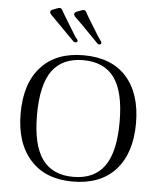

<svg xmlns="http://www.w3.org/2000/svg" viewBox="-57 -875 780 934"><g transform="rotate(5 333.0 -408.0)"><path d="M51.8 -298.8Q51.8 -447.3 127 -527.8Q199.7 -606.9 333 -606.9Q468.8 -606.9 542 -525.9Q615.2 -444.3 615.2 -298.8Q615.2 -153.3 541 -70.8Q466.8 9.8 333 9.8Q199.7 9.8 127 -70.8Q51.8 -152.8 51.8 -298.8ZM131.8 -298.8Q131.8 -151.4 182.1 -82Q231.9 -13.2 333 -13.2Q435.1 -13.2 484.9 -82Q535.2 -151.4 535.2 -298.8Q535.2 -445.8 484.9 -515.1Q434.6 -583 333 -583Q232.4 -583 182.1 -515.1Q131.8 -445.8 131.8 -298.8ZM395 -704.1 410.2 -682.1Q413.1 -677.7 413.1 -673.8Q413.1 -666 404.8 -666Q396.5 -666 394 -669.9Q294.4 -772.9 274.9 -790Q269 -797.4 269 -801.8Q269 -809.6 277.8 -814Q282.2 -816.4 297.9 -821.8Q309.6 -826.2 314 -826.2Q316.9 -826.2 320.8 -824.2Q321.3 -824.2 323.5 -821.5Q325.7 -818.8 327.1 -816.9Q330.1 -807.6 395 -704.1ZM285.2 -691.9 293.9 -682.1Q296.9 -676.3 296.9 -673.8Q296.9 -666 288.1 -666Q279.3 -666 276.9 -669.9L158.2 -790Q151.9 -797.9 151.9 -801.8Q151.9 -809.6 161.1 -814Q162.6 -814.9 181.2 -821.8Q192.9 -826.2 196.8 -826.2Q200.2 -826.2 204.1 -824.2L206.1 -821.3Q208 -818.8 210 -816.9Q210.9 -812 285.2 -691.9Z"/></g></svg>

Font: Unna Light
Style: Regular
Weight: 300
Designer: Jorge de Buen Unna
Foundry: Omnibus-Type
Version: Version 2.007;PS 002.007;hotconv 1.0.88;makeotf.lib2.5.64775